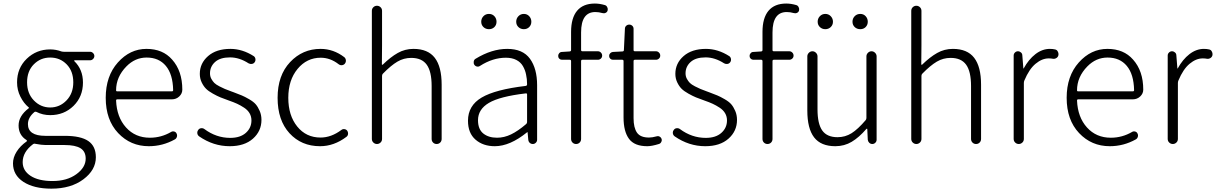

<svg xmlns="http://www.w3.org/2000/svg" viewBox="-20 -828 6993 1104"><path d="M275.4 256.8Q174.8 256.8 114.7 217.8Q54.7 178.7 54.7 111.3Q54.7 77.1 75.7 43.9Q96.7 10.7 132.8 -14.6Q134.8 -15.6 134.8 -18.6Q134.8 -19.5 134.3 -20.5Q133.8 -21.5 132.8 -22.5Q86.9 -50.8 86.9 -106.4Q86.9 -161.1 144.5 -205.1Q146.5 -206.1 146.5 -208Q146.5 -210 144.5 -210.9Q116.2 -234.4 97.2 -272.5Q78.1 -310.5 78.1 -354.5Q78.1 -436.5 133.8 -490.2Q189.5 -543.9 268.6 -543.9Q301.8 -543.9 333 -532.2Q340.8 -530.3 347.7 -530.3H498Q507.8 -530.3 515.1 -522.9Q522.5 -515.6 522.5 -505.9Q522.5 -496.1 515.1 -488.8Q507.8 -481.4 498 -481.4H409.2Q407.2 -481.4 406.7 -480Q406.2 -478.5 407.2 -476.6Q457 -428.7 457 -353.5Q457 -272.5 402.8 -219.2Q348.6 -166 268.6 -166Q225.6 -166 189.5 -184.6Q182.6 -187.5 177.7 -183.6Q140.6 -152.3 140.6 -114.3Q140.6 -46.9 241.2 -46.9H352.5Q444.3 -46.9 487.8 -17.1Q531.2 12.7 531.2 76.2Q531.2 149.4 459.5 203.1Q387.7 256.8 275.4 256.8ZM268.6 -210Q323.2 -210 362.3 -250.5Q401.4 -291 401.4 -354.5Q401.4 -418.9 363.3 -458Q325.2 -497.1 268.6 -497.1Q212.9 -497.1 174.3 -458Q135.7 -418.9 135.7 -354.5Q135.7 -291 174.8 -250.5Q213.9 -210 268.6 -210ZM282.2 212.9Q365.2 212.9 418.9 173.8Q472.7 134.8 472.7 84Q472.7 43 442.9 24.4Q413.1 5.9 351.6 5.9H243.2Q219.7 5.9 183.6 -1Q181.6 -2 179.7 -2Q173.8 -2 169.9 1Q110.4 45.9 110.4 104.5Q110.4 153.3 155.8 183.1Q201.2 212.9 282.2 212.9Z M835.9 12.7Q730.5 12.7 659.2 -63Q587.9 -138.7 587.9 -265.6Q587.9 -390.6 657.7 -468.8Q727.5 -546.9 822.3 -546.9Q916 -546.9 969.7 -485.4Q1028.3 -419.9 1028.3 -312.5Q1028.3 -290 1010.7 -273.4Q993.2 -256.8 967.8 -256.8H654.3Q647.5 -256.8 647.5 -250Q651.4 -154.3 704.6 -95.2Q757.8 -36.1 841.8 -36.1Q907.2 -36.1 963.9 -69.3Q971.7 -74.2 981.4 -71.8Q991.2 -69.3 995.1 -60.5Q1000 -51.8 997.1 -41.5Q994.1 -31.2 985.4 -26.4Q915 12.7 835.9 12.7ZM647.5 -308.6Q647.5 -302.7 654.3 -302.7H967.8Q975.6 -302.7 975.6 -309.6Q975.6 -310.5 975.6 -310.5Q973.6 -401.4 933.6 -449.2Q893.6 -497.1 823.2 -497.1Q756.8 -497.1 707 -446.3Q647.5 -385.7 647.5 -308.6Z M1300.8 12.7Q1207 12.7 1125 -43.9Q1114.3 -51.8 1114.3 -65.4Q1114.3 -74.2 1120.1 -81.1Q1126 -89.8 1136.7 -90.8Q1147.5 -91.8 1155.3 -85.9Q1223.6 -35.2 1303.7 -35.2Q1361.3 -35.2 1393.6 -64Q1425.8 -92.8 1425.8 -135.7Q1425.8 -158.2 1415 -176.8Q1404.3 -195.3 1383.3 -209Q1362.3 -222.7 1343.3 -231.4Q1324.2 -240.2 1295.9 -250Q1265.6 -260.7 1247.6 -268.1Q1229.5 -275.4 1204.1 -289.6Q1178.7 -303.7 1164.6 -317.9Q1150.4 -332 1139.6 -354.5Q1128.9 -377 1128.9 -403.3Q1128.9 -463.9 1176.3 -505.4Q1223.6 -546.9 1304.7 -546.9Q1374 -546.9 1439.5 -504.9Q1447.3 -499 1448.7 -488.8Q1450.2 -478.5 1444.3 -470.2Q1438.5 -461.9 1428.2 -460.4Q1418 -459 1409.2 -463.9Q1356.4 -498 1302.7 -498Q1246.1 -498 1216.8 -471.7Q1187.5 -445.3 1187.5 -406.2Q1187.5 -388.7 1195.3 -374.5Q1203.1 -360.4 1212.4 -351.1Q1221.7 -341.8 1241.7 -331.5Q1261.7 -321.3 1273.4 -316.4Q1285.2 -311.5 1311.5 -301.8Q1315.4 -300.8 1322.3 -297.9Q1353.5 -286.1 1370.1 -279.3Q1386.7 -272.5 1412.1 -257.8Q1437.5 -243.2 1450.2 -228.5Q1462.9 -213.9 1473.1 -190.4Q1483.4 -167 1483.4 -138.7Q1483.4 -74.2 1434.6 -30.8Q1385.7 12.7 1300.8 12.7Z M1820.3 12.7Q1712.9 12.7 1644.5 -62Q1576.2 -136.7 1576.2 -265.6Q1576.2 -394.5 1647.9 -470.7Q1719.7 -546.9 1823.2 -546.9Q1897.5 -546.9 1960 -499Q1967.8 -492.2 1968.8 -481.4Q1969.7 -470.7 1962.9 -461.9Q1956.1 -454.1 1945.8 -453.1Q1935.5 -452.1 1926.8 -459Q1878.9 -496.1 1824.2 -496.1Q1744.1 -496.1 1690.9 -431.6Q1637.7 -367.2 1637.7 -265.6Q1637.7 -164.1 1689 -100.6Q1740.2 -37.1 1823.2 -37.1Q1884.8 -37.1 1943.4 -81.1Q1951.2 -86.9 1960.9 -85.4Q1970.7 -84 1976.6 -76.2Q1981.4 -69.3 1981.4 -60.5Q1981.4 -47.9 1971.7 -41Q1900.4 12.7 1820.3 12.7Z M2118.2 -29.3V-765.6Q2118.2 -778.3 2127 -786.6Q2135.7 -794.9 2147.5 -794.9Q2159.2 -794.9 2168 -786.6Q2176.8 -778.3 2176.8 -765.6V-567.4L2175.8 -458Q2175.8 -456.1 2177.7 -455.6Q2179.7 -455.1 2180.7 -456.1Q2225.6 -500 2267.1 -523.4Q2308.6 -546.9 2357.4 -546.9Q2440.4 -546.9 2480 -495.6Q2519.5 -444.3 2519.5 -340.8V-29.3Q2519.5 -16.6 2511.2 -8.3Q2502.9 0 2490.7 0Q2478.5 0 2470.2 -8.3Q2461.9 -16.6 2461.9 -29.3V-333Q2461.9 -417 2433.6 -456.1Q2405.3 -495.1 2344.7 -495.1Q2301.8 -495.1 2265.1 -473.6Q2228.5 -452.1 2181.6 -404.3Q2176.8 -399.4 2176.8 -391.6V-29.3Q2176.8 -16.6 2168 -8.3Q2159.2 0 2147.5 0Q2135.7 0 2127 -8.3Q2118.2 -16.6 2118.2 -29.3Z M2825.2 12.7Q2757.8 12.7 2714.4 -24.9Q2670.9 -62.5 2670.9 -133.8Q2670.9 -220.7 2749.5 -267.1Q2828.1 -313.5 3002.9 -334Q3010.7 -335 3010.7 -343.8Q3010.7 -374 3004.9 -399.4Q3000 -424.8 2986.8 -447.8Q2973.6 -470.7 2948.7 -483.4Q2923.8 -496.1 2888.7 -496.1Q2813.5 -496.1 2740.2 -449.2Q2732.4 -443.4 2722.7 -445.3Q2712.9 -447.3 2707 -456.1Q2702.1 -464.8 2704.1 -475.1Q2706.1 -485.4 2714.8 -490.2Q2807.6 -546.9 2896.5 -546.9Q2986.3 -546.9 3027.3 -490.2Q3068.4 -433.6 3068.4 -337.9V-24.4Q3068.4 -14.6 3061 -7.3Q3053.7 0 3043.9 0Q3033.2 0 3025.9 -6.8Q3018.6 -13.7 3017.6 -24.4L3013.7 -67.4Q3013.7 -68.4 3012.7 -68.4Q3011.7 -68.4 3010.7 -67.4Q2912.1 12.7 2825.2 12.7ZM2837.9 -36.1Q2878.9 -36.1 2918.5 -55.2Q2958 -74.2 3004.9 -114.3Q3010.7 -119.1 3010.7 -126V-285.2Q3010.7 -292 3002.9 -291Q2853.5 -273.4 2791 -236.3Q2728.5 -199.2 2728.5 -136.7Q2728.5 -85 2758.8 -60.5Q2789.1 -36.1 2837.9 -36.1ZM2747.1 -703.1Q2747.1 -721.7 2759.8 -734.9Q2772.5 -748 2791.5 -748Q2810.5 -748 2822.8 -734.9Q2835 -721.7 2835 -703.1Q2835 -684.6 2822.8 -672.4Q2810.5 -660.2 2791.5 -660.2Q2772.5 -660.2 2759.8 -672.4Q2747.1 -684.6 2747.1 -703.1ZM2992.2 -660.2Q2973.6 -660.2 2960.9 -672.4Q2948.2 -684.6 2948.2 -703.1Q2948.2 -721.7 2960.9 -734.9Q2973.6 -748 2992.2 -748Q3010.7 -748 3022.9 -734.9Q3035.2 -721.7 3035.2 -703.1Q3035.2 -684.6 3022.9 -672.4Q3010.7 -660.2 2992.2 -660.2Z M3458 -798.8Q3467.8 -795.9 3471.7 -786.1Q3474.6 -780.3 3474.6 -775.4Q3474.6 -771.5 3473.6 -766.6Q3470.7 -757.8 3461.9 -753.9Q3453.1 -750 3443.4 -752.9Q3422.9 -758.8 3403.3 -758.8Q3321.3 -758.8 3321.3 -641.6V-540Q3321.3 -533.2 3329.1 -533.2H3418Q3427.7 -533.2 3435.1 -525.9Q3442.4 -518.6 3442.4 -508.3Q3442.4 -498 3435.1 -491.2Q3427.7 -484.4 3418 -484.4H3329.1Q3321.3 -484.4 3321.3 -476.6V-29.3Q3321.3 -16.6 3313 -8.3Q3304.7 0 3292.5 0Q3280.3 0 3272 -8.3Q3263.7 -16.6 3263.7 -29.3V-476.6Q3263.7 -484.4 3255.9 -484.4H3210.9Q3202.1 -484.4 3195.8 -490.7Q3189.5 -497.1 3189.5 -506.3Q3189.5 -515.6 3195.8 -522.5Q3202.1 -529.3 3210.9 -529.3L3255.9 -532.2Q3263.7 -533.2 3263.7 -540V-644.5Q3263.7 -724.6 3298.3 -766.1Q3333 -807.6 3400.4 -807.6Q3427.7 -807.6 3458 -798.8Z M3702.1 12.7Q3627.9 12.7 3596.7 -29.8Q3565.4 -72.3 3565.4 -152.3V-476.6Q3565.4 -484.4 3557.6 -484.4H3503.9Q3495.1 -484.4 3488.8 -490.7Q3482.4 -497.1 3482.4 -506.3Q3482.4 -515.6 3488.8 -522Q3495.1 -528.3 3503.9 -529.3L3559.6 -532.2Q3567.4 -533.2 3567.4 -540L3573.2 -662.1Q3573.2 -672.9 3580.6 -679.7Q3587.9 -686.5 3598.1 -686.5Q3608.4 -686.5 3615.7 -679.7Q3623 -672.9 3623 -662.1V-540Q3623 -533.2 3630.9 -533.2H3752Q3761.7 -533.2 3769 -525.9Q3776.4 -518.6 3776.4 -508.3Q3776.4 -498 3769 -491.2Q3761.7 -484.4 3752 -484.4H3630.9Q3623 -484.4 3623 -476.6V-148.4Q3623 -93.8 3642.6 -65.4Q3662.1 -37.1 3711.9 -37.1Q3730.5 -37.1 3754.9 -43.9Q3764.6 -46.9 3772.9 -42.5Q3781.2 -38.1 3784.2 -29.3Q3785.2 -25.4 3785.2 -22.5Q3785.2 -16.6 3782.2 -11.7Q3778.3 -2.9 3768.6 0Q3727.5 12.7 3702.1 12.7Z M4035.2 12.7Q3941.4 12.7 3859.4 -43.9Q3848.6 -51.8 3848.6 -65.4Q3848.6 -74.2 3854.5 -81.1Q3860.4 -89.8 3871.1 -90.8Q3881.8 -91.8 3889.6 -85.9Q3958 -35.2 4038.1 -35.2Q4095.7 -35.2 4127.9 -64Q4160.2 -92.8 4160.2 -135.7Q4160.2 -158.2 4149.4 -176.8Q4138.7 -195.3 4117.7 -209Q4096.7 -222.7 4077.6 -231.4Q4058.6 -240.2 4030.3 -250Q4000 -260.7 3981.9 -268.1Q3963.9 -275.4 3938.5 -289.6Q3913.1 -303.7 3898.9 -317.9Q3884.8 -332 3874 -354.5Q3863.3 -377 3863.3 -403.3Q3863.3 -463.9 3910.6 -505.4Q3958 -546.9 4039.1 -546.9Q4108.4 -546.9 4173.8 -504.9Q4181.6 -499 4183.1 -488.8Q4184.6 -478.5 4178.7 -470.2Q4172.9 -461.9 4162.6 -460.4Q4152.3 -459 4143.6 -463.9Q4090.8 -498 4037.1 -498Q3980.5 -498 3951.2 -471.7Q3921.9 -445.3 3921.9 -406.2Q3921.9 -388.7 3929.7 -374.5Q3937.5 -360.4 3946.8 -351.1Q3956.1 -341.8 3976.1 -331.5Q3996.1 -321.3 4007.8 -316.4Q4019.5 -311.5 4045.9 -301.8Q4049.8 -300.8 4056.6 -297.9Q4087.9 -286.1 4104.5 -279.3Q4121.1 -272.5 4146.5 -257.8Q4171.9 -243.2 4184.6 -228.5Q4197.3 -213.9 4207.5 -190.4Q4217.8 -167 4217.8 -138.7Q4217.8 -74.2 4168.9 -30.8Q4120.1 12.7 4035.2 12.7Z M4558.6 -798.8Q4568.4 -795.9 4572.3 -786.1Q4575.2 -780.3 4575.2 -775.4Q4575.2 -771.5 4574.2 -766.6Q4571.3 -757.8 4562.5 -753.9Q4553.7 -750 4543.9 -752.9Q4523.4 -758.8 4503.9 -758.8Q4421.9 -758.8 4421.9 -641.6V-540Q4421.9 -533.2 4429.7 -533.2H4518.6Q4528.3 -533.2 4535.6 -525.9Q4543 -518.6 4543 -508.3Q4543 -498 4535.6 -491.2Q4528.3 -484.4 4518.6 -484.4H4429.7Q4421.9 -484.4 4421.9 -476.6V-29.3Q4421.9 -16.6 4413.6 -8.3Q4405.3 0 4393.1 0Q4380.9 0 4372.6 -8.3Q4364.3 -16.6 4364.3 -29.3V-476.6Q4364.3 -484.4 4356.4 -484.4H4311.5Q4302.7 -484.4 4296.4 -490.7Q4290 -497.1 4290 -506.3Q4290 -515.6 4296.4 -522.5Q4302.7 -529.3 4311.5 -529.3L4356.4 -532.2Q4364.3 -533.2 4364.3 -540V-644.5Q4364.3 -724.6 4398.9 -766.1Q4433.6 -807.6 4501 -807.6Q4528.3 -807.6 4558.6 -798.8Z M4783.2 12.7Q4700.2 12.7 4661.1 -38.1Q4622.1 -88.9 4622.1 -192.4V-503.9Q4622.1 -515.6 4630.9 -524.4Q4639.6 -533.2 4651.4 -533.2Q4663.1 -533.2 4671.9 -524.4Q4680.7 -515.6 4680.7 -503.9V-199.2Q4680.7 -116.2 4708 -77.6Q4735.4 -39.1 4795.9 -39.1Q4839.8 -39.1 4876.5 -62Q4913.1 -85 4958 -137.7Q4961.9 -142.6 4961.9 -150.4V-503.9Q4961.9 -515.6 4970.7 -524.4Q4979.5 -533.2 4991.2 -533.2Q5002.9 -533.2 5011.7 -524.4Q5020.5 -515.6 5020.5 -503.9V-24.4Q5020.5 -14.6 5013.2 -7.3Q5005.9 0 4995.6 0Q4985.4 0 4978 -7.3Q4970.7 -14.6 4969.7 -24.4L4966.8 -86.9Q4965.8 -87.9 4964.4 -87.9Q4962.9 -87.9 4961.9 -86.9Q4919.9 -38.1 4877.4 -12.7Q4835 12.7 4783.2 12.7ZM4681.6 -703.1Q4681.6 -721.7 4694.3 -734.9Q4707 -748 4725.6 -748Q4744.1 -748 4756.8 -734.9Q4769.5 -721.7 4769.5 -703.1Q4769.5 -684.6 4756.8 -672.4Q4744.1 -660.2 4725.6 -660.2Q4707 -660.2 4694.3 -672.4Q4681.6 -684.6 4681.6 -703.1ZM4926.8 -660.2Q4907.2 -660.2 4894.5 -672.4Q4881.8 -684.6 4881.8 -703.1Q4881.8 -721.7 4894.5 -734.9Q4907.2 -748 4926.8 -748Q4945.3 -748 4957.5 -734.9Q4969.7 -721.7 4969.7 -703.1Q4969.7 -684.6 4957.5 -672.4Q4945.3 -660.2 4926.8 -660.2Z M5219.7 -29.3V-765.6Q5219.7 -778.3 5228.5 -786.6Q5237.3 -794.9 5249 -794.9Q5260.7 -794.9 5269.5 -786.6Q5278.3 -778.3 5278.3 -765.6V-567.4L5277.3 -458Q5277.3 -456.1 5279.3 -455.6Q5281.2 -455.1 5282.2 -456.1Q5327.1 -500 5368.7 -523.4Q5410.2 -546.9 5459 -546.9Q5542 -546.9 5581.5 -495.6Q5621.1 -444.3 5621.1 -340.8V-29.3Q5621.1 -16.6 5612.8 -8.3Q5604.5 0 5592.3 0Q5580.1 0 5571.8 -8.3Q5563.5 -16.6 5563.5 -29.3V-333Q5563.5 -417 5535.2 -456.1Q5506.8 -495.1 5446.3 -495.1Q5403.3 -495.1 5366.7 -473.6Q5330.1 -452.1 5283.2 -404.3Q5278.3 -399.4 5278.3 -391.6V-29.3Q5278.3 -16.6 5269.5 -8.3Q5260.7 0 5249 0Q5237.3 0 5228.5 -8.3Q5219.7 -16.6 5219.7 -29.3Z M5808.6 -29.3V-508.8Q5808.6 -518.6 5815.9 -525.9Q5823.2 -533.2 5833 -533.2Q5842.8 -533.2 5850.6 -526.4Q5858.4 -519.5 5858.4 -508.8L5864.3 -434.6Q5864.3 -433.6 5865.2 -433.6Q5866.2 -433.6 5866.2 -434.6Q5894.5 -486.3 5933.6 -516.6Q5972.7 -546.9 6016.6 -546.9Q6033.2 -546.9 6045.9 -543.9Q6057.6 -542 6062.5 -531.2Q6066.4 -524.4 6066.4 -516.6Q6066.4 -512.7 6065.4 -508.8Q6062.5 -499 6053.2 -493.7Q6043.9 -488.3 6033.2 -490.2Q6024.4 -492.2 6009.8 -492.2Q5971.7 -492.2 5934.6 -461.4Q5897.5 -430.7 5870.1 -365.2Q5867.2 -358.4 5867.2 -350.6V-29.3Q5867.2 -16.6 5858.4 -8.3Q5849.6 0 5837.9 0Q5826.2 0 5817.4 -8.3Q5808.6 -16.6 5808.6 -29.3Z M6361.3 12.7Q6255.9 12.7 6184.6 -63Q6113.3 -138.7 6113.3 -265.6Q6113.3 -390.6 6183.1 -468.8Q6252.9 -546.9 6347.7 -546.9Q6441.4 -546.9 6495.1 -485.4Q6553.7 -419.9 6553.7 -312.5Q6553.7 -290 6536.1 -273.4Q6518.6 -256.8 6493.2 -256.8H6179.7Q6172.9 -256.8 6172.9 -250Q6176.8 -154.3 6230 -95.2Q6283.2 -36.1 6367.2 -36.1Q6432.6 -36.1 6489.3 -69.3Q6497.1 -74.2 6506.8 -71.8Q6516.6 -69.3 6520.5 -60.5Q6525.4 -51.8 6522.5 -41.5Q6519.5 -31.2 6510.7 -26.4Q6440.4 12.7 6361.3 12.7ZM6172.9 -308.6Q6172.9 -302.7 6179.7 -302.7H6493.2Q6501 -302.7 6501 -309.6Q6501 -310.5 6501 -310.5Q6499 -401.4 6459 -449.2Q6418.9 -497.1 6348.6 -497.1Q6282.2 -497.1 6232.4 -446.3Q6172.9 -385.7 6172.9 -308.6Z M6694.3 -29.3V-508.8Q6694.3 -518.6 6701.7 -525.9Q6709 -533.2 6718.8 -533.2Q6728.5 -533.2 6736.3 -526.4Q6744.1 -519.5 6744.1 -508.8L6750 -434.6Q6750 -433.6 6751 -433.6Q6752 -433.6 6752 -434.6Q6780.3 -486.3 6819.3 -516.6Q6858.4 -546.9 6902.3 -546.9Q6918.9 -546.9 6931.6 -543.9Q6943.4 -542 6948.2 -531.2Q6952.1 -524.4 6952.1 -516.6Q6952.1 -512.7 6951.2 -508.8Q6948.2 -499 6939 -493.7Q6929.7 -488.3 6918.9 -490.2Q6910.2 -492.2 6895.5 -492.2Q6857.4 -492.2 6820.3 -461.4Q6783.2 -430.7 6755.9 -365.2Q6752.9 -358.4 6752.9 -350.6V-29.3Q6752.9 -16.6 6744.1 -8.3Q6735.4 0 6723.6 0Q6711.9 0 6703.1 -8.3Q6694.3 -16.6 6694.3 -29.3Z"/></svg>

Font: Gen Jyuu Gothic P Light
Style: Regular
Weight: 200
Designer: [Source Han Sans]
Ryoko NISHIZUKA  (kana & ideographs); Paul D. Hunt (Latin, Greek & Cyrillic); Wenlong ZHANG  (bopomofo
Version: Version 1.002.20150607